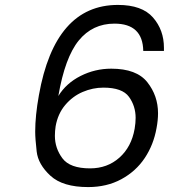

<svg xmlns="http://www.w3.org/2000/svg" viewBox="-20 -758 686 780"><path d="M562 -551Q560 -662 445 -662Q356 -662 300 -593.5Q244 -525 217 -368Q249 -420 307.5 -449.5Q366 -479 432 -479Q535 -479 578.5 -424Q622 -369 622 -298Q622 -270 616 -238Q604 -170 568 -116Q532 -62 473 -30Q414 2 338 2Q235 2 185 -44Q135 -90 129 -142.5Q123 -195 123 -223Q123 -288 138 -371Q203 -738 459 -738Q557 -738 601.5 -687Q646 -636 646 -564Q646 -557 646 -551ZM400 -402Q357 -402 316 -384.5Q275 -367 245 -331.5Q215 -296 206 -245Q203 -225 203 -206Q203 -156 233.5 -115Q264 -74 346 -74Q416 -74 465 -117.5Q514 -161 527 -235Q531 -259 531 -279Q531 -327 504 -364.5Q477 -402 400 -402Z"/></svg>

Font: Fz Poppins
Style: Italic
Weight: 400
Italic angle: -10°
Designer: Ninad Kale (Devanagari), Jonny Pinhorn (Latin)
Foundry: Indian Type Foundry
Version: Vit hóa bi Vntype.Com & FontZin.Com